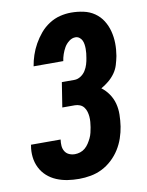

<svg xmlns="http://www.w3.org/2000/svg" viewBox="-85 -804 669 873"><g transform="rotate(-10 250.0 -367.5)"><path d="M210 8Q182 8 156 4Q130 0 106 -10Q82 -20 63 -37Q44 -54 32.5 -77Q21 -100 18 -126.5Q15 -153 20 -180V-183H157V-182Q155 -168 156 -154Q157 -140 164 -128.5Q171 -117 183.5 -111.5Q196 -106 210 -106Q222 -106 234.5 -110Q247 -114 257 -122.5Q267 -131 274.5 -142.5Q282 -154 287.5 -165.5Q293 -177 296 -189.5Q299 -202 301 -214Q303 -226 304 -238.5Q305 -251 304 -263Q303 -275 299.5 -286.5Q296 -298 289 -307Q282 -316 271 -320.5Q260 -325 248 -325H190L208 -439H266Q281 -439 295 -448Q309 -457 317.5 -470.5Q326 -484 330.5 -499Q335 -514 337 -528Q339 -539 340 -549Q341 -559 341 -569.5Q341 -580 339.5 -590Q338 -600 334 -608.5Q330 -617 322 -623Q314 -629 304 -629Q288 -629 274 -618Q260 -607 252 -593Q244 -579 238.5 -563Q233 -547 231 -532H94Q98 -557 106.5 -582.5Q115 -608 128.5 -632Q142 -656 160 -677.5Q178 -699 202 -714.5Q226 -730 252 -736.5Q278 -743 304 -743Q333 -743 361 -737Q389 -731 411.5 -715.5Q434 -700 448.5 -677Q463 -654 470 -627Q477 -600 477.5 -571.5Q478 -543 473 -513Q469 -493 463 -473Q457 -453 444.5 -435.5Q432 -418 415 -404Q398 -390 380 -380Q399 -366 413.5 -345Q428 -324 434.5 -299.5Q441 -275 440.5 -248Q440 -221 436 -194Q432 -168 423 -141.5Q414 -115 399 -91Q384 -67 362.5 -47Q341 -27 316 -14.5Q291 -2 263.5 3Q236 8 210 8Z"/></g></svg>

Font: Iosevka Curly Heavy
Style: Italic
Weight: 900
Italic angle: -9°
Monospace: yes
Designer: Belleve Invis
Foundry: Belleve Invis
Version: Version 22.1.2; ttfautohint (v1.8.4)